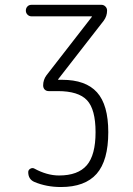

<svg xmlns="http://www.w3.org/2000/svg" viewBox="-20 -750 540 780"><path d="M108.4 -683.6Q98.6 -683.6 91.8 -690.4Q85 -697.3 85 -707Q85 -716.8 91.3 -723.6Q97.7 -730.5 108.4 -730.5H391.6Q401.4 -730.5 408.2 -723.6Q415 -716.8 415 -707Q415 -684.6 401.4 -666L216.8 -428.7Q216.8 -427.7 216.3 -427.7Q215.8 -427.7 215.8 -426.8Q215.8 -425.8 216.8 -425.8H232.4Q328.1 -425.8 374 -375Q419.9 -324.2 419.9 -212.9Q419.9 -97.7 372.6 -43.9Q325.2 9.8 227.5 9.8Q168.9 9.8 120.1 -10.7Q94.7 -21.5 94.7 -50.8Q94.7 -59.6 103 -64.5Q111.3 -69.3 119.1 -65.4Q170.9 -37.1 219.7 -37.1Q296.9 -37.1 332.5 -78.6Q368.2 -120.1 368.2 -212.9Q368.2 -305.7 333.5 -342.8Q298.8 -379.9 214.8 -379.9H177.7Q168 -379.9 161.6 -386.2Q155.3 -392.6 155.3 -403.3Q155.3 -425.8 168.9 -444.3L352.5 -680.7Q352.5 -681.6 353 -681.6Q353.5 -681.6 353.5 -682.6Q353.5 -683.6 352.5 -683.6Z"/></svg>

Font: Rounded-L Mgen+ 1m light
Style: Regular
Weight: 200
Designer: [Source Han Sans]
Ryoko NISHIZUKA  (kana & ideographs); Paul D. Hunt (Latin, Greek & Cyrillic); Wenlong ZHANG  (bopomofo
Version: Version 1.059.20150602